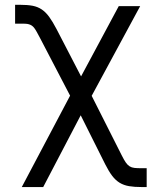

<svg xmlns="http://www.w3.org/2000/svg" viewBox="-20 -571 639 796"><path d="M270.6 -174.4 145.6 -414.1Q138.1 -428.3 132.6 -438.2Q127.1 -448.2 122.2 -454.7Q117.2 -461.3 111.9 -464.8Q106.5 -468.4 100 -470.3Q93.4 -472.3 84.5 -472.7Q75.6 -473 63.2 -473H42.6V-551.1H63.2Q93.8 -551.1 115.1 -547.1Q136.4 -543 153.1 -531.8Q169.7 -520.6 183.9 -501.1Q198.2 -481.5 214.5 -450.3L316.1 -254.3L472.3 -545.5H561.1L360.1 -173.7L485.1 73.9Q494.3 92.3 501.6 102.8Q508.9 113.3 517.4 118.6Q525.9 123.9 537.6 125.2Q549.4 126.4 567.5 126.4H588.1V204.5H567.5Q537.3 204.5 515.3 200.8Q493.3 197.1 476.2 186.8Q459.2 176.5 445.1 158Q431.1 139.6 416.2 110.1L314.6 -93L159.1 204.5H70.3Z"/></svg>

Font: Fast_Sans
Style: Regular
Weight: 400
Designer: Rasmus Andersson
Foundry: rsms
Version: Version 3.018;git-588b23468